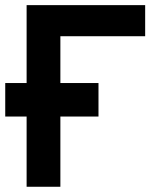

<svg xmlns="http://www.w3.org/2000/svg" viewBox="-22 -713 628 733"><path d="M-2 -268.1H79.6V0H208.5V-268.1H354V-396H208.5V-574.7H532.2V-693.4H79.6V-396H-2Z"/></svg>

Font: Cascadia Mono NF
Style: Bold
Weight: 700
Monospace: yes
Designer: Aaron Bell
Foundry: Saja Typeworks
Version: Version 2404.023